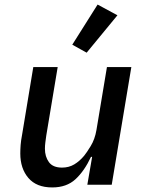

<svg xmlns="http://www.w3.org/2000/svg" viewBox="-20 -810 640 842"><path d="M360 -579 297 -614 408 -790 495 -743ZM384 -122H379Q350 -60 311 -24Q272 12 209 12Q140 12 104.5 -29.5Q69 -71 69 -137Q69 -155 70.5 -174.5Q72 -194 77 -220L126 -516H233L183 -216Q181 -202 179 -186.5Q177 -171 177 -158Q177 -123 194.5 -99Q212 -75 252 -75Q282 -75 305.5 -89Q329 -103 349 -127Q359 -139 377.5 -169Q396 -199 403 -240L449 -516H556L470 0H363Z"/></svg>

Font: IBM Plex Mono Medm
Style: Italic
Weight: 500
Italic angle: -9°
Monospace: yes
Designer: Mike Abbink, Paul van der Laan, Pieter van Rosmalen
Foundry: Bold Monday
Version: Version 2.3